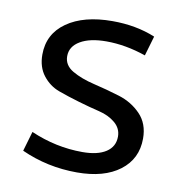

<svg xmlns="http://www.w3.org/2000/svg" viewBox="-63 -552 590 621"><g transform="rotate(10 232.0 -241.0)"><path d="M229 10Q132 10 46 -29L65 -94Q148 -58 235 -58Q285 -58 312.5 -76Q340 -94 340 -127Q340 -154 318.5 -172Q297 -190 265.5 -197.5Q234 -205 196.5 -216Q159 -227 127.5 -238.5Q96 -250 74.5 -277.5Q53 -305 53 -346Q53 -414 108.5 -453Q164 -492 258 -492Q336 -492 399 -466L380 -401Q313 -424 250 -424Q196 -424 164.5 -405.5Q133 -387 133 -355Q133 -325 162.5 -308Q192 -291 234.5 -281Q277 -271 319.5 -258Q362 -245 391.5 -214.5Q421 -184 421 -135Q421 -68 369.5 -29Q318 10 229 10Z"/></g></svg>

Font: Cantarell
Style: Regular
Weight: 400
Designer: Dave Crossland, Nikolaus Waxweiler, Florian Fecher, Jacques Le Bailly, Eben Sorkin, Alexei Vanyashin, Alexios Zavras, Em
Version: Version 0.303